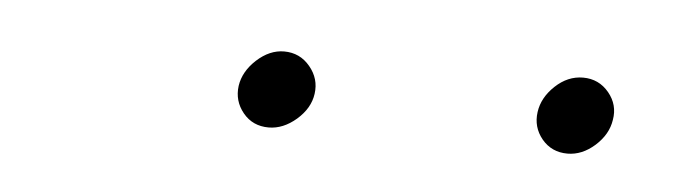

<svg xmlns="http://www.w3.org/2000/svg" viewBox="-23 -761 480 135"><g transform="rotate(5 217.0 -694.0)"><path d="M144.5 -694.3Q146 -704.6 155 -712.9Q164.1 -721.2 174.3 -721.2Q185.5 -721.2 192.6 -712.6Q199.7 -704.1 198.2 -693.4Q196.8 -683.1 187.5 -675Q178.2 -667 168 -667Q156.7 -667 149.9 -675.3Q143.1 -683.6 144.5 -694.3ZM355.5 -694.3Q356.9 -704.6 365.7 -712.9Q374.5 -721.2 385.3 -721.2Q396.5 -721.2 403.6 -712.6Q410.6 -704.1 408.7 -693.4Q407.2 -683.1 398.2 -675Q389.2 -667 378.9 -667Q367.7 -667 360.8 -675.3Q354 -683.6 355.5 -694.3Z"/></g></svg>

Font: TypoPRO Roboto
Style: Italic
Weight: 250
Italic angle: -12°
Designer: Google
Version: Version 2.136; 2016